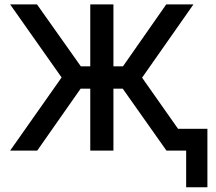

<svg xmlns="http://www.w3.org/2000/svg" viewBox="-20 -670 960 854"><path d="M381.5 -650.5H484.5V-375H527L719.5 -650.5H840.5L612 -324.5L772 -97H902.5V163H808V0H720.5L526 -275.5H484.5V0H381.5V-275.5H338.5L145.5 0H25L254 -325.5L25 -650.5H144.5L339.5 -375H381.5Z"/></svg>

Font: Overused Grotesk Medium
Style: Regular
Weight: 525
Version: Version 0.004